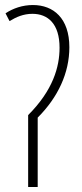

<svg xmlns="http://www.w3.org/2000/svg" viewBox="-20 -744 328 764"><path d="M111 -724C70 -724 32 -711 2 -691L18 -660C44 -676 73 -689 109 -689C170 -689 217 -650 217 -554C217 -478 191 -385 92 -286V0H130V-276C211 -357 256 -454 256 -556C256 -671 193 -724 111 -724Z"/></svg>

Font: Noto Sans ExtraCondensed ExtraLight
Style: Regular
Weight: 200
Width: 2
Designer: Monotype Design Team
Foundry: Monotype Imaging Inc.
Version: Version 2.013